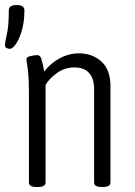

<svg xmlns="http://www.w3.org/2000/svg" viewBox="-33 -741 538 763"><path d="M6 -547Q0 -547 -6.5 -550Q-13 -553 -13 -561Q-13 -575 -5.5 -606.5Q2 -638 2 -700Q2 -721 33 -721Q64 -721 64 -700Q64 -655 54 -620.5Q44 -586 30.5 -566.5Q17 -547 6 -547ZM111 2Q82 2 82 -16V-373Q82 -420 79.5 -446.5Q77 -473 74.5 -486.5Q72 -500 72 -506Q72 -514 87.5 -518Q103 -522 114 -522Q126 -522 130.5 -509.5Q135 -497 143 -457Q168 -490 204.5 -509.5Q241 -529 281 -529Q334 -529 370 -496.5Q406 -464 406 -398V-16Q406 2 377 2H370Q341 2 341 -16V-388Q341 -428 321.5 -450.5Q302 -473 262 -473Q223 -473 191.5 -449.5Q160 -426 148 -403V-16Q148 2 119 2Z"/></svg>

Font: Asap Condensed Light
Style: Regular
Weight: 300
Width: 3
Designer: Pablo Cosgaya
Foundry: Omnibus-Type
Version: Version 3.001; ttfautohint (v1.8.4.7-5d5b)